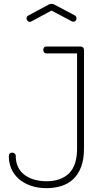

<svg xmlns="http://www.w3.org/2000/svg" viewBox="-20 -973 536 999"><path d="M399 -731Q406 -731 411.5 -726.5Q417 -722 417 -713V-200Q417 -144 402 -104.5Q387 -65 360.5 -40.5Q334 -16 298.5 -5Q263 6 222 6Q176 6 139.5 -7Q103 -20 78 -42Q53 -64 39.5 -94Q26 -124 26 -159Q26 -170 31 -174.5Q36 -179 43 -179Q50 -179 56 -174.5Q62 -170 62 -161Q62 -128 74.5 -103Q87 -78 109 -62Q131 -46 160 -38Q189 -30 222 -30Q297 -30 339 -71Q381 -112 381 -200V-695H222Q214 -695 209.5 -700.5Q205 -706 205 -714Q205 -720 209 -725.5Q213 -731 222 -731ZM144 -862Q142 -861 140 -860Q138 -859 136 -859Q129 -859 123.5 -864.5Q118 -870 118 -878Q118 -887 127 -892L231 -948Q239 -953 248 -953Q257 -953 265 -948L369 -893Q378 -888 378 -876Q378 -869 373 -864.5Q368 -860 361 -860Q359 -860 356.5 -861Q354 -862 352 -863L248 -918Z"/></svg>

Font: AkaAcidDosis
Style: ExtraLight
Weight: 250
Designer: Edgar Tolentino, Pablo Impallari, Igino Marini, Aka-Acid
Foundry: Edgar Tolentino, Pablo Impallari, Igino Marini, Aka-Acid
Version: Version 1.007